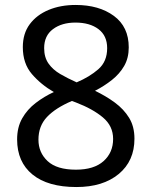

<svg xmlns="http://www.w3.org/2000/svg" viewBox="-20 -744 612 774"><path d="M285 -724Q379 -724 439 -680Q499 -636 499 -553Q499 -510 480.5 -478Q462 -446 431 -421.5Q400 -397 363 -378Q407 -357 443 -330.5Q479 -304 500.5 -269Q522 -234 522 -185Q522 -95 458.5 -42.5Q395 10 288 10Q173 10 111 -40.5Q49 -91 49 -182Q49 -231 69.5 -267Q90 -303 124 -329Q158 -355 197 -373Q145 -403 108.5 -445.5Q72 -488 72 -554Q72 -609 100 -646.5Q128 -684 176 -704Q224 -724 285 -724ZM284 -653Q229 -653 193.5 -626.5Q158 -600 158 -550Q158 -513 175.5 -488Q193 -463 223 -445.5Q253 -428 289 -412Q341 -434 376.5 -465Q412 -496 412 -550Q412 -600 377 -626.5Q342 -653 284 -653ZM135 -181Q135 -129 172 -94.5Q209 -60 286 -60Q359 -60 397.5 -94.5Q436 -129 436 -184Q436 -236 395 -270.5Q354 -305 286 -331L270 -337Q204 -309 169.5 -272.5Q135 -236 135 -181Z"/></svg>

Font: Noto Sans Indic Siyaq Numbers
Style: Regular
Weight: 400
Designer: Monotype Design Team
Foundry: Monotype Imaging Inc.
Version: Version 2.002; ttfautohint (v1.8.4.7-5d5b)